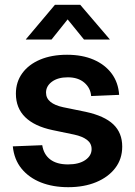

<svg xmlns="http://www.w3.org/2000/svg" viewBox="-20 -758 555 790"><path d="M260.7 12.2Q197.8 12.2 148.4 -7.3Q99.1 -26.9 68.6 -64.2Q38.1 -101.6 32.7 -155.8L153.8 -160.6Q159.7 -122.6 186.5 -102.1Q213.4 -81.5 259.8 -81.5Q304.7 -81.5 330.8 -99.4Q356.9 -117.2 356.9 -144.5Q356.9 -168 338.1 -182.4Q319.3 -196.8 285.6 -204.1L196.3 -222.7Q122.1 -238.3 83.7 -275.9Q45.4 -313.5 45.4 -372.6Q45.4 -420.4 71.5 -456.5Q97.7 -492.7 145 -512.7Q192.4 -532.7 255.9 -532.7Q318.4 -532.7 365.2 -512.5Q412.1 -492.2 439.5 -455.3Q466.8 -418.5 470.2 -367.7L355 -362.8Q352.5 -396 326.9 -418Q301.3 -439.9 258.8 -439.9Q218.3 -439.9 193.8 -421.9Q169.4 -403.8 169.4 -377Q169.4 -354 187.5 -339.1Q205.6 -324.2 239.7 -316.9L332.5 -297.9Q409.7 -281.2 446.3 -246.3Q482.9 -211.4 482.9 -154.8Q482.9 -104 454.3 -66.7Q425.8 -29.3 375.7 -8.5Q325.7 12.2 260.7 12.2ZM191.9 -595.2H86.4V-596.2L206.1 -738.3H310.1L431.6 -596.2V-595.2H325.7L258.3 -678.2Z"/></svg>

Font: Inter 28pt SemiBold
Style: Regular
Weight: 600
Designer: Rasmus Andersson
Foundry: rsms
Version: Version 4.001;git-66647c0bb